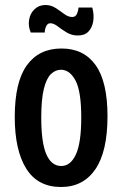

<svg xmlns="http://www.w3.org/2000/svg" viewBox="-20 -735 489 768"><path d="M224 13Q131 13 85 -60.5Q39 -134 39 -267Q39 -407 87.5 -474Q136 -541 226 -541Q315 -541 362.5 -474.5Q410 -408 410 -270Q410 -129 361.5 -58Q313 13 224 13ZM225 -71Q262 -71 283.5 -117Q305 -163 305 -265Q305 -370 282 -413Q259 -456 224 -456Q202 -456 184 -439Q166 -422 155.5 -380Q145 -338 145 -265Q145 -164 165.5 -117.5Q186 -71 225 -71ZM291 -593Q267 -593 247 -605Q227 -617 211 -629.5Q195 -642 181 -642Q170 -642 164.5 -629.5Q159 -617 159 -605H103Q92 -631 96.5 -656.5Q101 -682 118.5 -698.5Q136 -715 162 -715Q184 -715 202.5 -703Q221 -691 237 -679Q253 -667 269 -667Q282 -667 287.5 -679Q293 -691 294 -705H349Q357 -676 353 -650.5Q349 -625 334 -609Q319 -593 291 -593Z"/></svg>

Font: Bricolage Grotesque 10pt Condensed Medium
Style: Regular
Weight: 500
Width: 3
Designer: Mathieu Triay
Foundry: Atelier Triay
Version: Version 1.000; ttfautohint (v1.8.4.7-5d5b);gftools[0.9.32]